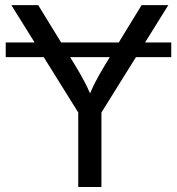

<svg xmlns="http://www.w3.org/2000/svg" viewBox="-20 -748 708 768"><path d="M665 -578.1V-519.5H2.9V-578.1ZM293 0V-297.9L25.4 -727.5H132.8L276.9 -492.7Q301.3 -453.1 320.1 -417.2Q338.9 -381.3 358.9 -326.7H321.8Q341.8 -382.3 360.8 -418.7Q379.9 -455.1 402.8 -492.7L546.4 -727.5H653.3L385.7 -297.9V0Z"/></svg>

Font: Inter Variable LoSnoCo
Style: Regular
Weight: 400
Designer: Rasmus Andersson
Foundry: rsms
Version: Version 4.000;git-a52131595; featfreeze: case,dlig,ss01,ss02